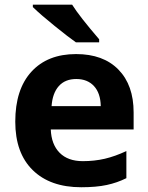

<svg xmlns="http://www.w3.org/2000/svg" viewBox="-20 -786 631 816"><path d="M304.2 -450.2Q256.8 -450.2 230 -420.2Q203.1 -390.1 199.2 -335H408.2Q407.2 -390.1 379.4 -420.2Q351.6 -450.2 304.2 -450.2ZM325.2 9.8Q193.4 9.8 119.1 -63Q44.9 -135.7 44.9 -269Q44.9 -406.2 113.5 -481.2Q182.1 -556.2 303.2 -556.2Q418.9 -556.2 483.4 -490.2Q547.9 -424.3 547.9 -308.1V-235.8H195.8Q198.2 -172.4 233.4 -136.7Q268.6 -101.1 332 -101.1Q381.3 -101.1 425.3 -111.3Q469.2 -121.6 517.1 -144V-28.8Q478 -9.3 433.6 0.2Q389.2 9.8 325.2 9.8ZM302.7 -606Q272 -627.4 212.4 -675.5Q152.8 -723.6 119.6 -755.9V-766.1H286.6Q317.4 -716.8 401.4 -619.1V-606Z"/></svg>

Font: Zoram GWebM
Style: Bold
Weight: 700
Foundry: Ascender Corporation
Version: Version 1.000